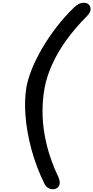

<svg xmlns="http://www.w3.org/2000/svg" viewBox="-20 -1203 682 1404"><path d="M398 171.5Q378 185.5 349.8 178.5Q321.5 171.5 306.5 144Q244.5 18 210 -110.5Q175.5 -239 166.5 -355.8Q157.5 -472.5 173 -564Q183.5 -624.5 213.2 -698.5Q243 -772.5 289.2 -851.2Q335.5 -930 395.2 -1007.5Q455 -1085 525 -1152Q556.5 -1180.5 585.8 -1182.5Q615 -1184.5 629 -1170Q642.5 -1156.5 642.5 -1134.2Q642.5 -1112 612.5 -1081.5Q528.5 -997.5 465.5 -909.8Q402.5 -822 362.2 -733.8Q322 -645.5 306 -559.5Q288 -461.5 291.5 -355.8Q295 -250 323.2 -137.2Q351.5 -24.5 408 94Q419.5 123.5 416 142.5Q412.5 161.5 398 171.5Z"/></svg>

Font: Edu AU VIC WA NT Hand SemiBold
Style: Regular
Weight: 600
Version: Version 1.001